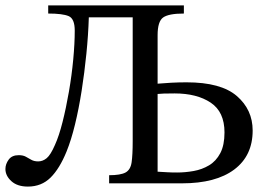

<svg xmlns="http://www.w3.org/2000/svg" viewBox="-39 -677 983 709"><path d="M64 12Q25 12 3 -8Q-19 -28 -19 -53Q-19 -71 -7 -87.5Q5 -104 30 -104Q46 -104 56 -98.5Q66 -93 76.5 -87Q87 -81 102 -81Q119 -81 133.5 -93Q148 -105 164 -142Q179 -175 192 -226.5Q205 -278 215.5 -338.5Q226 -399 231.5 -458Q237 -517 237 -564Q237 -608 214.5 -617.5Q192 -627 139 -627V-657H640V-627Q584 -627 563.5 -612.5Q543 -598 543 -547V-368Q565 -370 593 -371.5Q621 -373 650 -373Q777 -373 835.5 -322.5Q894 -272 894 -195Q894 -102 826 -51Q758 0 633 0H364V-30Q406 -30 424.5 -40Q443 -50 447 -77.5Q451 -105 451 -156V-613H289Q287 -548 280 -478.5Q273 -409 262.5 -342Q252 -275 238 -217.5Q224 -160 207 -118Q181 -54 147.5 -21Q114 12 64 12ZM615 -40Q645 -40 676 -45.5Q707 -51 733 -66.5Q759 -82 774.5 -111.5Q790 -141 790 -188Q790 -264 739 -298Q688 -332 606 -332Q581 -332 566 -331.5Q551 -331 543 -330V-43Q562 -42 577.5 -41Q593 -40 615 -40Z"/></svg>

Font: STIX Two Text
Style: Regular
Weight: 400
Designer: Ross Mills, John Hudson & Paul Hanslow, Tiro Typeworks Ltd; with prior portions MicroPress Inc., and Coen Hoffman.
Foundry: Tiro Typeworks Ltd
Version: Version 2.13 b171